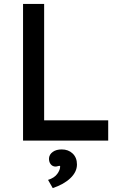

<svg xmlns="http://www.w3.org/2000/svg" viewBox="-20 -720 639 983"><path d="M98 -700H206V-104H534V0H98ZM288 132Q288 129 285 129Q282 129 278 130Q265 135 254 131Q244 128 237 117Q230 106 231 89Q233 70 250.5 57.5Q268 45 296 45Q330 45 352 66Q374 87 374 122Q374 160 340.5 192Q307 224 250 243L226 201Q258 191 273 170.5Q288 150 288 132Z"/></svg>

Font: Easer Grotesk Variable
Style: Regular
Weight: 400
Designer: Boardeaser, Bonnie Shaver-Troup, Thomas Jockin
Foundry: Lexend
Version: Version 1.001;Glyphs 3.1.2 (3151)